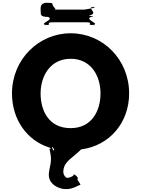

<svg xmlns="http://www.w3.org/2000/svg" viewBox="-20 -1076 1001 1362"><path d="M269 -986C269 -972 270 -956 320 -956C370 -938 260 -910 300 -900C350 -900 252 -898 302 -898C361 -898 290 -918 358 -918H588C655 -918 583 -898 643 -898C693 -898 596 -900 646 -900C686 -910 576 -938 626 -956C676 -956 576 -970 626 -970C676 -988 585 -1026 646 -1026C696 -1026 593 -1028 643 -1028C683 -1019 556 -1008 588 -1008H358C390 -1008 362 -1018 353 -1042C353 -1056 350 -1056 300 -1056C260 -1046 269 -1018 269 -986ZM268 -413C268 -536 336 -659 481 -659C627 -659 693 -536 693 -413C693 -290 631 -167 481 -167C327 -167 268 -290 268 -413ZM65 -413C65 -229 171 -78 332 -29C383 26 334 -47 355 -31C398 23 338 -53 353 -34C391 22 322 -39 332 -14C353 68 334 93 327 150C319 221 376 251 414 261C484 280 535 236 548 236C560 236 524 199 530 195C536 185 526 175 514 166C505 160 504 162 500 165C500 169 503 168 497 172C492 174 472 190 450 184C437 175 426 156 430 131C436 67 501 40 555 -16C758 -42 896 -207 896 -413C896 -654 710 -840 481 -840C254 -840 65 -654 65 -413Z"/></svg>

Font: Hussar Przerywany
Style: Regular
Weight: 400
Foundry: Cannot Into Space Fonts
Version: Version 0.982